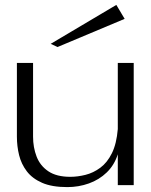

<svg xmlns="http://www.w3.org/2000/svg" viewBox="-20 -757 616 784"><path d="M255 7Q192 7 152 -10.5Q112 -28 89.5 -57.5Q67 -87 58 -123.5Q49 -160 49 -199V-500H115V-199Q115 -155 129.5 -117.5Q144 -80 177.5 -57.5Q211 -35 267 -35Q297 -35 329 -43Q361 -51 389.5 -72Q418 -93 437 -131.5Q456 -170 461 -230V-500H526V-1H461V-127Q447 -83 416 -53Q385 -23 343 -8Q301 7 255 7ZM215 -565 187 -578 455 -737 489 -680Z"/></svg>

Font: Panamera
Style: Regular
Weight: 400
Designer: Bastien Sozeau
Foundry: NBR — Bastien Sozeau
Version: Version 3.002; ttfautohint (v1.8.4.7-5d5b);gftools[0.9.33]